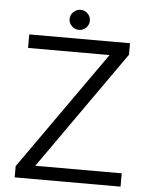

<svg xmlns="http://www.w3.org/2000/svg" viewBox="-57 -887 731 934"><g transform="rotate(5 308.5 -420.0)"><path d="M249 -791Q249 -811 264 -825.5Q279 -840 299 -840Q319 -840 333.5 -825.5Q348 -811 348 -791Q348 -771 333.5 -756.5Q319 -742 299 -742Q279 -742 264 -756.5Q249 -771 249 -791ZM50 -55 458 -633H60V-699H552V-643L145 -65H567V0H50Z"/></g></svg>

Font: Prompt Light
Style: Regular
Weight: 300
Designer: Katatrad Team
Foundry: CadsonDemak
Version: Version 1.001